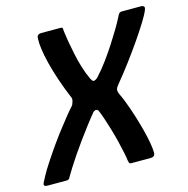

<svg xmlns="http://www.w3.org/2000/svg" viewBox="-133 -770 849 867"><g transform="rotate(-15 292.0 -336.5)"><path d="M410 -357Q401 -346 399.5 -338Q398 -330 403 -318Q408 -307 411.5 -299.5Q415 -292 419 -282Q435 -241 447.5 -201Q460 -161 469 -126Q478 -91 482.5 -64Q487 -37 487 -20Q487 -8 481 -4Q475 0 467 0H376Q371 0 368 -2.5Q365 -5 363 -17Q362 -29 357 -52.5Q352 -76 345 -105.5Q338 -135 329 -165.5Q320 -196 311 -223Q302 -250 294 -268Q290 -273 284.5 -273.5Q279 -274 271 -268Q251 -244 229 -215Q207 -186 185.5 -156.5Q164 -127 145.5 -99.5Q127 -72 113.5 -50.5Q100 -29 93 -17Q88 -7 84.5 -3.5Q81 0 74 0H-16Q-26 0 -30 -4Q-34 -8 -28 -20Q-25 -26 -14 -46.5Q-3 -67 17.5 -98.5Q38 -130 66 -170Q94 -210 130 -255Q141 -269 155 -286.5Q169 -304 182 -318Q187 -323 191 -337Q195 -351 191 -357Q170 -407 155 -452Q140 -497 130.5 -535Q121 -573 117 -602.5Q113 -632 114 -652Q114 -665 120.5 -669Q127 -673 134 -673H223Q231 -673 233.5 -670.5Q236 -668 235 -661Q235 -661 237 -645Q239 -629 243.5 -602.5Q248 -576 255 -543Q262 -510 272 -477Q282 -444 296 -415Q298 -413 299.5 -410.5Q301 -408 303 -405Q307 -402 311 -403Q315 -404 318 -406Q322 -409 323 -409.5Q324 -410 328 -414Q354 -442 378.5 -475.5Q403 -509 424 -541.5Q445 -574 461 -601Q477 -628 485.5 -644.5Q494 -661 494 -661Q498 -668 501.5 -670.5Q505 -673 512 -673H602Q609 -673 614 -669Q619 -665 614 -652Q606 -632 585.5 -599Q565 -566 537 -525.5Q509 -485 476.5 -441.5Q444 -398 410 -357Z"/></g></svg>

Font: Glory SemiBold
Style: Italic
Weight: 600
Italic angle: -12°
Designer: Robert Leuschke
Foundry: Robert Leuschke
Version: Version 1.011